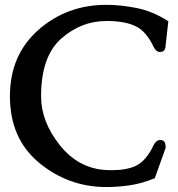

<svg xmlns="http://www.w3.org/2000/svg" viewBox="-20 -735 724 783"><path d="M414.1 27.8Q259.3 27.8 139.9 -70.8Q20.5 -169.4 20.5 -342.3Q20.5 -510.7 136.5 -613Q252.4 -715.3 414.1 -715.3Q471.7 -715.3 536.9 -702.4Q602.1 -689.5 666.5 -648.4L654.3 -540Q650.4 -522.9 632.3 -522.9H630.4Q616.7 -523.9 606.9 -543Q576.7 -607.4 532.7 -628.4Q488.8 -649.4 414.1 -649.4Q310.5 -649.4 229 -576.9Q147.5 -504.4 147.5 -342.3Q147.5 -238.8 224.1 -142.8Q300.8 -46.9 414.6 -41.5Q426.3 -41 436.5 -41Q495.6 -41 533.7 -58.6Q576.7 -79.1 606.9 -144Q616.2 -161.6 629.9 -164.1H633.3Q651.4 -164.1 654.3 -146.5L655.8 -132.8L611.3 -8.3Q558.1 13.7 508.3 20.8Q458.5 27.8 414.1 27.8Z"/></svg>

Font: Caudex
Style: Bold
Weight: 700
Version: Version 1.01